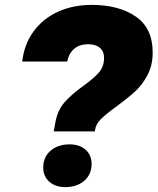

<svg xmlns="http://www.w3.org/2000/svg" viewBox="-20 -758 645 786"><path d="M322 -407Q365 -438 385.5 -462Q406 -486 406 -521Q406 -548 388.5 -562.5Q371 -577 341 -577Q306 -577 284 -558.5Q262 -540 255 -506H71Q79 -577 117.5 -629.5Q156 -682 217.5 -710Q279 -738 356 -738Q466 -738 535.5 -690.5Q605 -643 605 -543Q605 -491 584 -451Q563 -411 533.5 -384Q504 -357 458 -323Q415 -292 394 -271.5Q373 -251 369 -226L368 -220H200L206 -254Q215 -306 244 -339Q273 -372 322 -407ZM157 -72Q157 -115 187 -141Q217 -167 265 -167Q306 -167 330.5 -145Q355 -123 355 -87Q355 -44 325 -18Q295 8 247 8Q207 8 182 -14Q157 -36 157 -72Z"/></svg>

Font: Mona Sans Black
Style: Italic
Weight: 900
Italic angle: -11.7°
Designer: Deni Anggara
Foundry: GitHub
Version: Version 2.000